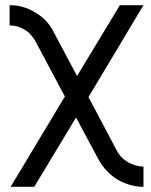

<svg xmlns="http://www.w3.org/2000/svg" viewBox="-20 -520 581 740"><path d="M17 -500V-422Q33 -422 47 -418Q61 -414 74 -406Q87 -399 97 -388Q107 -377 115 -364L230 -148L21 200H112L273 -67L361 97Q374 120 392 139Q410 158 433 172Q481 200 533 200V122Q517 122 502 117.5Q487 113 473 105Q459 97 448 85.5Q437 74 430 60L321 -146L533 -500H442L277 -227L184 -402Q160 -447 114 -473Q70 -500 17 -500Z"/></svg>

Font: Unageo
Style: Regular
Weight: 400
Designer: Richard Sepsi
Foundry: Richard Sepsi
Version: Version 2.000